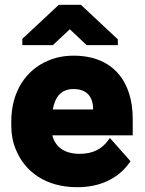

<svg xmlns="http://www.w3.org/2000/svg" viewBox="-20 -770 606 800"><path d="M27 -246C27 -211 33 -178 46 -147C83 -55 170 10 302 10C404 10 475 -31 518 -90L524 -98L438 -195L429 -183C404 -150 368 -129 312 -129C247 -129 210 -159 198 -206H533V-275C533 -430 451 -538 287 -538C247 -538 212 -531 180 -517C87 -478 27 -387 27 -264ZM73 -582H200L271 -648L341 -582H471V-606L317 -750H225L73 -608ZM200 -314C209 -364 233 -399 286 -399C340 -399 368 -369 368 -314Z"/></svg>

Font: Asimov Pro
Style: Ult
Weight: 900
Designer: Google
Version: Version 2.000980; 2014